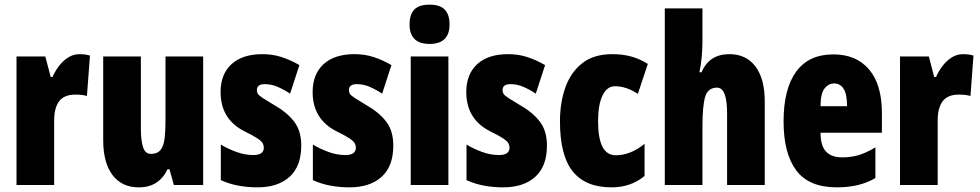

<svg xmlns="http://www.w3.org/2000/svg" viewBox="-20 -796 4216 826"><path d="M322 -563Q332 -563 342 -562Q352 -561 367 -557L354 -383Q335 -389 304 -389Q256 -389 234.5 -360.5Q213 -332 213 -278V0H51V-553H175L198 -465H206Q216 -488 232.5 -510.5Q249 -533 272 -548Q295 -563 322 -563Z M854 -553V0H728L709 -68H701Q682 -29 651.5 -9.5Q621 10 577 10Q504 10 464 -43Q424 -96 424 -193V-553H586V-246Q586 -191 595.5 -162.5Q605 -134 629 -134Q658 -134 671.5 -152Q685 -170 688.5 -203Q692 -236 692 -280V-553Z M1276 -170Q1276 -81 1226 -35.5Q1176 10 1087 10Q1047 10 1007.5 3Q968 -4 930 -21V-174Q960 -156 996.5 -142.5Q1033 -129 1070 -129Q1115 -129 1115 -161Q1115 -170 1110.5 -179Q1106 -188 1088.5 -200Q1071 -212 1032 -231Q929 -283 929 -400Q929 -477 976 -520Q1023 -563 1109 -563Q1152 -563 1190 -551Q1228 -539 1268 -516L1228 -393Q1203 -410 1175.5 -422Q1148 -434 1119 -434Q1085 -434 1085 -408Q1085 -399 1089.5 -392Q1094 -385 1111 -374Q1128 -363 1163 -342Q1213 -314 1244.5 -274Q1276 -234 1276 -170Z M1672 -170Q1672 -81 1622 -35.5Q1572 10 1483 10Q1443 10 1403.5 3Q1364 -4 1326 -21V-174Q1356 -156 1392.5 -142.5Q1429 -129 1466 -129Q1511 -129 1511 -161Q1511 -170 1506.5 -179Q1502 -188 1484.5 -200Q1467 -212 1428 -231Q1325 -283 1325 -400Q1325 -477 1372 -520Q1419 -563 1505 -563Q1548 -563 1586 -551Q1624 -539 1664 -516L1624 -393Q1599 -410 1571.5 -422Q1544 -434 1515 -434Q1481 -434 1481 -408Q1481 -399 1485.5 -392Q1490 -385 1507 -374Q1524 -363 1559 -342Q1609 -314 1640.5 -274Q1672 -234 1672 -170Z M1828 -776Q1873 -776 1893.5 -754.5Q1914 -733 1914 -691Q1914 -607 1828 -607Q1742 -607 1742 -691Q1742 -734 1762.5 -755Q1783 -776 1828 -776ZM1909 -553V0H1747V-553Z M2333 -170Q2333 -81 2283 -35.5Q2233 10 2144 10Q2104 10 2064.5 3Q2025 -4 1987 -21V-174Q2017 -156 2053.5 -142.5Q2090 -129 2127 -129Q2172 -129 2172 -161Q2172 -170 2167.5 -179Q2163 -188 2145.5 -200Q2128 -212 2089 -231Q1986 -283 1986 -400Q1986 -477 2033 -520Q2080 -563 2166 -563Q2209 -563 2247 -551Q2285 -539 2325 -516L2285 -393Q2260 -410 2232.5 -422Q2205 -434 2176 -434Q2142 -434 2142 -408Q2142 -399 2146.5 -392Q2151 -385 2168 -374Q2185 -363 2220 -342Q2270 -314 2301.5 -274Q2333 -234 2333 -170Z M2611 10Q2499 10 2444 -58.5Q2389 -127 2389 -274Q2389 -355 2412.5 -420.5Q2436 -486 2485.5 -524.5Q2535 -563 2614 -563Q2660 -563 2697 -552.5Q2734 -542 2767 -521L2724 -392Q2675 -425 2625 -425Q2592 -425 2572.5 -386Q2553 -347 2553 -274Q2553 -128 2629 -128Q2692 -128 2753 -177V-39Q2694 10 2611 10Z M3002 -621Q3002 -587 2999 -552.5Q2996 -518 2989 -485H2998Q3031 -563 3118 -563Q3190 -563 3230 -510Q3270 -457 3270 -360V0H3108V-308Q3108 -419 3065 -419Q3025 -419 3013.5 -379Q3002 -339 3002 -253V0H2840V-760H3002Z M3565 -562Q3664 -562 3719 -497Q3774 -432 3774 -310V-225H3510Q3510 -170 3533 -144.5Q3556 -119 3604 -119Q3642 -119 3675 -129Q3708 -139 3746 -162V-30Q3710 -9 3669 0.5Q3628 10 3580 10Q3460 10 3405.5 -63Q3351 -136 3351 -274Q3351 -413 3405 -487.5Q3459 -562 3565 -562ZM3569 -437Q3544 -437 3527 -415Q3510 -393 3510 -339H3624Q3624 -392 3609 -414.5Q3594 -437 3569 -437Z M4123 -563Q4133 -563 4143 -562Q4153 -561 4168 -557L4155 -383Q4136 -389 4105 -389Q4057 -389 4035.5 -360.5Q4014 -332 4014 -278V0H3852V-553H3976L3999 -465H4007Q4017 -488 4033.5 -510.5Q4050 -533 4073 -548Q4096 -563 4123 -563Z"/></svg>

Font: Noto Sans Kannada ExtraCondensed Black
Style: Regular
Weight: 900
Width: 2
Designer: Jelle Bosma - Monotype Design Team
Foundry: Monotype Imaging Inc.
Version: Version 2.005; ttfautohint (v1.8.4.7-5d5b)